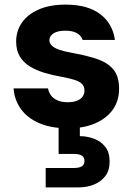

<svg xmlns="http://www.w3.org/2000/svg" viewBox="-20 -544 584 832"><path d="M276 12Q201 12 149.5 -10.5Q98 -33 70 -72.5Q42 -112 39 -161H188Q191 -144 201 -130.5Q211 -117 229.5 -109Q248 -101 273 -101Q297 -101 313.5 -107.5Q330 -114 338 -125.5Q346 -137 346 -151Q346 -170 334.5 -181Q323 -192 301 -198.5Q279 -205 248 -211Q207 -218 171 -229Q135 -240 108 -257Q81 -274 65.5 -300Q50 -326 50 -364Q50 -410 75 -446Q100 -482 148 -503Q196 -524 264 -524Q360 -524 414 -483Q468 -442 478 -371H338Q332 -390 313 -400.5Q294 -411 263 -411Q230 -411 212 -399.5Q194 -388 194 -369Q194 -357 204.5 -346.5Q215 -336 236.5 -328.5Q258 -321 292 -315Q359 -303 404 -287Q449 -271 472.5 -241.5Q496 -212 496 -159Q496 -107 469 -69Q442 -31 392.5 -9.5Q343 12 276 12ZM178 268V184H300Q322 184 334 177Q346 170 346 153Q346 137 334 130Q322 123 300 123H234V-4H326V46Q357 46 387 57Q417 68 436 92Q455 116 455 156Q455 195 436 219.5Q417 244 386.5 256Q356 268 321 268Z"/></svg>

Font: DM Sans 12pt Black
Style: Regular
Weight: 900
Version: Version 4.004;gftools[0.9.30]